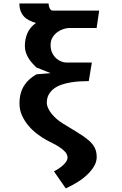

<svg xmlns="http://www.w3.org/2000/svg" viewBox="-20 -810 690 1089"><path d="M242 -16.5Q217 -30.5 190.2 -50.8Q163.5 -71 141.5 -97Q119.5 -123 105 -154.5Q90.5 -186 90.5 -222.5Q90.5 -256 98 -281.8Q105.5 -307.5 118.8 -327.5Q132 -347.5 149.5 -362.2Q167 -377 187 -388.5L267 -395L186 -427.5Q173 -440 161.2 -453.5Q149.5 -467 140.5 -482.2Q131.5 -497.5 126.2 -514.2Q121 -531 121 -550Q121 -587 135 -620.8Q149 -654.5 184 -680Q162 -686 144.5 -695Q127 -704 115 -717.5Q103 -731 96.5 -749Q90 -767 90 -790.5H255.5Q255.5 -787 256.5 -780.2Q257.5 -773.5 260.2 -766.8Q263 -760 267.2 -755Q271.5 -750 278 -750H542.5L528 -651H370.5Q359 -651 341.5 -645.8Q324 -640.5 307.5 -629.2Q291 -618 279 -599.5Q267 -581 267 -555Q267 -528.5 276.2 -509.8Q285.5 -491 299 -479Q312.5 -467 327.5 -461.2Q342.5 -455.5 354 -455.5H501L483.5 -350Q460 -350 433.2 -348.5Q406.5 -347 380.2 -342.5Q354 -338 329.5 -329.8Q305 -321.5 286.5 -307.8Q268 -294 256.8 -274.2Q245.5 -254.5 245.5 -227Q245.5 -212.5 252.8 -196.8Q260 -181 272 -165.8Q284 -150.5 300 -136.5Q316 -122.5 333.5 -111.5Q383 -80.5 419.5 -58.8Q456 -37 480.2 -16.5Q504.5 4 516.5 26.5Q528.5 49 528.5 81Q528.5 106 514.8 130.8Q501 155.5 477.5 178.2Q454 201 421.8 221.5Q389.5 242 353 258.5L286 162Q301.5 154 315.5 144.5Q329.5 135 340 124.8Q350.5 114.5 356.8 104.5Q363 94.5 363 85Q363 66.5 349.8 51.8Q336.5 37 317.5 24.5Q298.5 12 277.8 2Q257 -8 242 -16.5Z"/></svg>

Font: B612 Mono
Style: Bold
Weight: 700
Version: Version 1.005